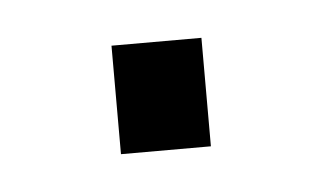

<svg xmlns="http://www.w3.org/2000/svg" viewBox="-25 -105 224 134"><g transform="rotate(-5 87.5 -38.0)"><path d="M56 0V-76H119V0Z"/></g></svg>

Font: Saira Condensed Light
Style: Regular
Weight: 300
Width: 3
Designer: Hector Gatti with collaboration of the Omnibus-Type team
Foundry: Omnibus-Type
Version: Version 1.101